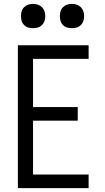

<svg xmlns="http://www.w3.org/2000/svg" viewBox="-20 -968 540 988"><path d="M72 0V-735H436V-665H150V-417H380V-347H150V-70H436V0ZM350 -823Q337 -823 325 -826.5Q313 -830 304 -839Q295 -848 291.5 -860Q288 -872 288 -885Q288 -898 291.5 -910Q295 -922 304 -931Q313 -940 325 -944Q337 -948 350 -948Q363 -948 375 -944Q387 -940 396 -931Q405 -922 409 -910Q413 -898 413 -885Q413 -872 409 -860Q405 -848 396 -839Q387 -830 375 -826.5Q363 -823 350 -823ZM150 -823Q137 -823 125 -826.5Q113 -830 104 -839Q95 -848 91.5 -860Q88 -872 88 -885Q88 -898 91.5 -910Q95 -922 104 -931Q113 -940 125 -944Q137 -948 150 -948Q163 -948 175 -944Q187 -940 196 -931Q205 -922 209 -910Q213 -898 213 -885Q213 -872 209 -860Q205 -848 196 -839Q187 -830 175 -826.5Q163 -823 150 -823Z"/></svg>

Font: Iosevka SS18
Style: Regular
Weight: 400
Monospace: yes
Designer: Belleve Invis
Foundry: Belleve Invis
Version: Version 25.1.1; ttfautohint (v1.8.4)